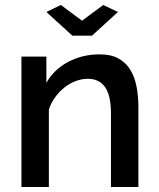

<svg xmlns="http://www.w3.org/2000/svg" viewBox="-20 -750 637 770"><path d="M224 -730 309 -667 394 -730 453 -702 349 -607H270L166 -702ZM535 0H425V-293Q425 -367 401.5 -400.5Q378 -434 332 -434Q308 -434 284 -425Q260 -416 239 -399.5Q218 -383 201.5 -360.5Q185 -338 176 -311V0H66V-523H166V-418Q196 -471 253 -501.5Q310 -532 379 -532Q426 -532 456 -515Q486 -498 503.5 -468.5Q521 -439 528 -400.5Q535 -362 535 -319Z"/></svg>

Font: IngvarSans
Style: Regular
Weight: 600
Version: Version 3.000